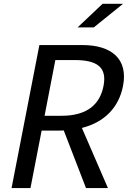

<svg xmlns="http://www.w3.org/2000/svg" viewBox="-20 -960 660 980"><path d="M135.5 0 192.5 -293.5H282L305.5 -294L419 0H531L398 -307C513.5 -336 586.5 -411.5 608 -521.5C635 -660.5 547.5 -730 401 -730H181L39 0ZM293.5 -369H207.5L262.5 -653.5H360.5C474.5 -653.5 527 -618 508.5 -522C491 -431 429.5 -369 293.5 -369ZM376 -820 503.5 -940.5H608L458.5 -820Z"/></svg>

Font: Monaspace Neon
Style: Italic
Weight: 400
Italic angle: -11°
Designer: Riley Cran & the Lettermatic Team
Foundry: Lettermatic
Version: Version 1.200 (Monaspace Neon)